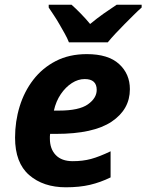

<svg xmlns="http://www.w3.org/2000/svg" viewBox="-20 -786 622 816"><path d="M260 10Q164 10 104 -42Q44 -94 44 -201Q44 -270 63.5 -333.5Q83 -397 121.5 -447Q160 -497 217 -526.5Q274 -556 349 -556Q440 -556 486 -514Q532 -472 532 -407Q532 -321 454.5 -269Q377 -217 218 -217H193Q192 -211 192 -206.5Q192 -202 192 -197Q192 -153 217 -127Q242 -101 289 -101Q332 -101 367 -110.5Q402 -120 450 -143V-32Q407 -11 362.5 -0.5Q318 10 260 10ZM209 -316H231Q316 -316 353.5 -342.5Q391 -369 391 -404Q391 -450 340 -450Q312 -450 285.5 -433Q259 -416 238.5 -386Q218 -356 209 -316ZM187 -766H284Q301 -751 323.5 -728Q346 -705 363 -684Q392 -708 419.5 -727.5Q447 -747 476 -766H582V-754Q567 -741 548 -722Q529 -703 508.5 -682.5Q488 -662 469.5 -642Q451 -622 438 -606H273Q266 -624 255 -643.5Q244 -663 232.5 -683Q221 -703 209 -721Q197 -739 187 -754Z"/></svg>

Font: BC Sans
Style: Bold Italic
Weight: 700
Italic angle: -12°
Designer: Monotype Design Team
Province of B.C.
Foundry: Monotype Imaging Inc.
Version: Version 2.000;GOOG;noto-source:20170915:90ef993387c0